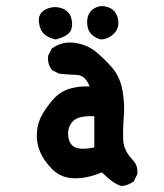

<svg xmlns="http://www.w3.org/2000/svg" viewBox="-20 -580 540 633"><path d="M379.4 32.7Q355 26.9 315.9 -11.7Q306.6 -7.8 297.4 -4.6Q288.1 -1.5 279.1 1Q270 3.4 261.5 4.9Q252.9 6.3 244.4 7.1Q235.8 7.8 227.5 7.8Q181.6 7.8 152.3 -22Q124.5 -50.3 112.3 -79.1Q99.6 -108.4 101.6 -142.1Q103.5 -175.8 119.6 -203.1Q134.8 -229.5 157.7 -254.9Q182.1 -281.2 217.3 -289.6Q244.6 -296.4 275.4 -294.9Q273.9 -298.8 272.2 -302.5Q270.5 -306.2 268.8 -309.1Q267.1 -312 265.1 -314.7Q263.2 -317.4 261.2 -319.6Q259.3 -321.8 257.1 -323.7Q254.9 -325.7 252.7 -326.9Q250.5 -328.1 248.3 -329.3Q246.1 -330.6 243.4 -331.3Q240.7 -332 238.3 -332.5Q235.8 -333 232.9 -333Q192.4 -335 176.8 -336.9L174.8 -337.4L173.3 -337.9L153.8 -347.7L151.9 -348.6L150.4 -350.6Q136.2 -369.1 138.7 -394.5V-396.5L139.6 -397.9L149.4 -417.5L150.4 -419.4L152.3 -420.9Q185.1 -444.8 228 -438.5Q241.7 -436.5 254.2 -432.4Q266.6 -428.2 277.8 -421.9Q289.1 -415.5 298.8 -407.2Q308.1 -399.4 316.9 -391.1Q325.7 -382.8 334 -374.3Q342.3 -365.7 350.1 -356.4Q362.8 -341.8 371.1 -323.2Q379.4 -304.7 383.8 -282.2Q391.6 -237.8 388.2 -195.3Q384.8 -155.3 386.2 -117.7Q386.7 -106.4 390.4 -95.2Q394 -84 401.6 -72.5Q409.2 -61 419.9 -49.8L420.4 -49.3Q435.1 -32.7 432.6 -6.8V-4.9L431.6 -3.4L421.9 16.1L420.9 18.1L418.9 19.5Q402.8 30.8 382.8 33.2H381.3ZM291 -94.2V-196.8Q239.3 -199.2 221.2 -181.2Q201.7 -161.6 205.1 -130.4Q208.5 -101.1 230.5 -93.3Q252.9 -85.4 291 -94.2ZM162.1 -450.2Q151.4 -452.6 142.3 -456.8Q133.3 -460.9 126.5 -466.8Q111.8 -479.5 108.4 -505.9Q104.5 -536.1 131.3 -549.3Q155.3 -561 180.7 -553.7Q193.4 -549.8 202.1 -541.7Q210.9 -533.7 214.4 -522Q217.8 -511.2 217.8 -501Q217.8 -490.7 214.4 -481.4Q206.5 -461.4 166.5 -450.7L164.6 -449.7ZM309.6 -450.7Q270 -463.4 267.6 -500Q265.1 -535.2 287.6 -550.3Q309.1 -565.4 335.4 -556.6Q349.1 -552.2 357.7 -542Q366.2 -531.7 369.1 -517.1Q375 -486.8 354 -467.8Q335 -450.2 312.5 -450.2H311Z"/></svg>

Font: NaikaiFont
Style: Bold
Weight: 700
Version: Version 1.89